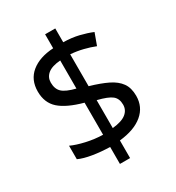

<svg xmlns="http://www.w3.org/2000/svg" viewBox="-193 -875 959 1048"><g transform="rotate(-30 286.0 -350.5)"><path d="M253 -49Q198 -50 146 -58.5Q94 -67 62 -82V-167Q96 -151 149 -139Q202 -127 253 -126V-328Q154 -355 108 -396Q62 -437 62 -508Q62 -582 113.5 -624Q165 -666 253 -671V-759H317V-672Q370 -671 413.5 -660.5Q457 -650 493 -635L466 -561Q434 -574 395.5 -583.5Q357 -593 317 -596V-395Q383 -376 427 -354.5Q471 -333 493.5 -301.5Q516 -270 516 -220Q516 -150 464 -106.5Q412 -63 317 -53V58H253ZM253 -594Q199 -590 173.5 -569Q148 -548 148 -515Q148 -475 170.5 -453.5Q193 -432 253 -417ZM317 -131Q376 -137 403 -158.5Q430 -180 430 -214Q430 -252 406 -271.5Q382 -291 317 -307Z"/></g></svg>

Font: Go Noto Kurrent-Regular
Style: Regular
Weight: 400
Designer: Monotype Design Team
Foundry: Monotype Imaging Inc.
Version: Version 2.012; ttfautohint (v1.8.4.7-5d5b)